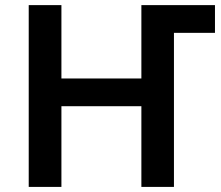

<svg xmlns="http://www.w3.org/2000/svg" viewBox="-20 -734 867 754"><path d="M221.2 0V-316.9H535.2V0H663.1V-605H824.2V-713.9H535.2V-425.8H221.2V-713.9H92.8V0Z"/></svg>

Font: Noto Reveo Sans
Style: Regular
Weight: 600
Designer: Monotype Design Team
Foundry: Monotype Imaging Inc.
Version: Version 2.007